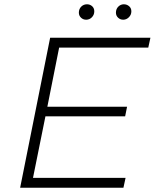

<svg xmlns="http://www.w3.org/2000/svg" viewBox="-20 -876 722 896"><path d="M134 -46H566L556 0H74L214 -700H682L672 -654H256L201 -378H573L564 -333H192ZM555 -784Q541 -784 531 -793.5Q521 -803 521 -817Q521 -834 532 -845Q543 -856 558 -856Q572 -856 582.5 -847Q593 -838 593 -823Q593 -807 581.5 -795.5Q570 -784 555 -784ZM382 -784Q368 -784 358 -793.5Q348 -803 348 -817Q348 -834 359 -845Q370 -856 386 -856Q400 -856 410 -847Q420 -838 420 -823Q420 -807 409 -795.5Q398 -784 382 -784Z"/></svg>

Font: Montserrat Light
Style: Italic
Weight: 300
Italic angle: -11.3°
Designer: Julieta Ulanovsky
Foundry: Julieta Ulanovsky
Version: Version 9.000; ttfautohint (v1.8.4.7-5d5b)